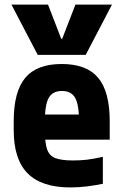

<svg xmlns="http://www.w3.org/2000/svg" viewBox="-20 -810 540 840"><path d="M30 -790H190L248 -640H252L310 -790H470L355 -570H145ZM288 10Q162 10 101 -51.5Q40 -113 40 -240V-280Q40 -409 90.5 -469.5Q141 -530 250 -530Q359 -530 409.5 -469.5Q460 -409 460 -280V-199H108V-309H350L326 -274Q326 -351 309 -381.5Q292 -412 251 -412Q210 -412 193 -381.5Q176 -351 176 -274V-246Q176 -188 185.5 -158.5Q195 -129 221.5 -118.5Q248 -108 300 -108Q329 -108 358 -111Q387 -114 430 -124V-6Q397 1 360 5.5Q323 10 288 10Z"/></svg>

Font: M PLUS 1 Code
Style: Bold
Weight: 700
Designer: Coji Morishita
Foundry: UNDERFOREST DESIGN
Version: Version 1.002